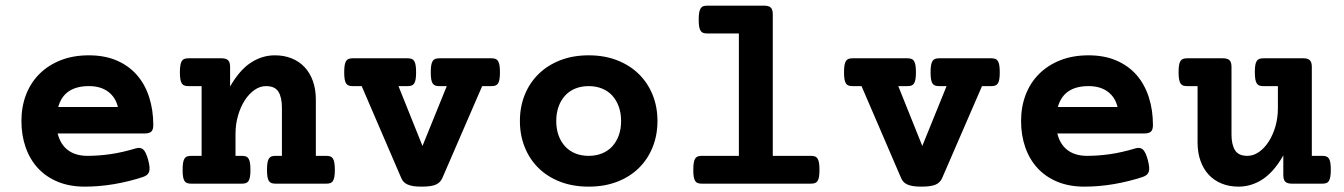

<svg xmlns="http://www.w3.org/2000/svg" viewBox="-20 -661 4837 691"><path d="M468.8 -127Q484.4 -131.8 494.6 -123.8Q504.9 -115.7 513.2 -85.9Q517.1 -70.8 518.1 -60.3Q519 -49.8 516.6 -42.7Q514.2 -35.6 508.5 -31.2Q502.9 -26.9 494.1 -23.9Q445.3 -7.8 391.6 1.5Q337.9 10.7 285.2 10.7Q230.5 10.7 188 -6.8Q145.5 -24.4 116.5 -55.9Q87.4 -87.4 72.3 -130.9Q57.1 -174.3 57.1 -225.6Q57.1 -276.9 73.7 -320.1Q90.3 -363.3 121.8 -394.8Q153.3 -426.3 198.2 -444.1Q243.2 -461.9 299.8 -461.9Q356.9 -461.9 400.4 -443.1Q443.8 -424.3 472.9 -390.9Q502 -357.4 516.8 -311.3Q531.7 -265.1 531.7 -210.9Q531.7 -194.3 524.7 -187.5Q517.6 -180.7 501 -180.7H187.5Q197.3 -141.1 224.6 -120.6Q252 -100.1 294.9 -100.1Q334.5 -100.1 377.2 -106.2Q419.9 -112.3 468.8 -127ZM404.3 -275.9Q396 -311 369.1 -331.1Q342.3 -351.1 299.8 -351.1Q255.4 -351.1 227.8 -332.5Q200.2 -314 189.5 -275.9Z M705.6 -351.1H658.2Q649.9 -351.1 644 -353Q638.2 -355 634.5 -360.4Q630.9 -365.7 629.2 -375.5Q627.4 -385.3 627.4 -400.9Q627.4 -416.5 629.2 -426.3Q630.9 -436 634.5 -441.7Q638.2 -447.3 644 -449.2Q649.9 -451.2 658.2 -451.2H777.3Q793.9 -451.2 801 -444.1Q808.1 -437 808.1 -420.4V-349.6Q842.3 -409.2 882.8 -435.5Q923.3 -461.9 969.2 -461.9Q1002.9 -461.9 1030.3 -450.7Q1057.6 -439.5 1076.7 -418.9Q1095.7 -398.4 1106.2 -368.9Q1116.7 -339.4 1116.7 -302.7V-100.1H1154.3Q1162.6 -100.1 1168.5 -98.1Q1174.3 -96.2 1178 -90.6Q1181.6 -85 1183.3 -75.2Q1185.1 -65.4 1185.1 -49.8Q1185.1 -34.2 1183.3 -24.4Q1181.6 -14.6 1178 -9.3Q1174.3 -3.9 1168.5 -2Q1162.6 0 1154.3 0H971.7Q963.4 0 957.5 -2Q951.7 -3.9 948 -9.3Q944.3 -14.6 942.6 -24.4Q940.9 -34.2 940.9 -49.8Q940.9 -65.4 942.6 -75.2Q944.3 -85 948 -90.6Q951.7 -96.2 957.5 -98.1Q963.4 -100.1 971.7 -100.1H994.6V-273.9Q994.6 -310.1 982.2 -330.6Q969.7 -351.1 937.5 -351.1Q915.5 -351.1 895.8 -337.2Q876 -323.2 860.8 -299.8Q845.7 -276.4 836.7 -245.1Q827.6 -213.9 827.6 -179.7V-100.1H850.6Q858.9 -100.1 864.7 -98.1Q870.6 -96.2 874.3 -90.6Q877.9 -85 879.6 -75.2Q881.3 -65.4 881.3 -49.8Q881.3 -34.2 879.6 -24.4Q877.9 -14.6 874.3 -9.3Q870.6 -3.9 864.7 -2Q858.9 0 850.6 0H668Q659.7 0 653.8 -2Q647.9 -3.9 644.3 -9.3Q640.6 -14.6 638.9 -24.4Q637.2 -34.2 637.2 -49.8Q637.2 -65.4 638.9 -75.2Q640.6 -85 644.3 -90.6Q647.9 -96.2 653.8 -98.1Q659.7 -100.1 668 -100.1H705.6Z M1249.5 -351.1Q1241.2 -351.1 1235.4 -353Q1229.5 -355 1225.8 -360.4Q1222.2 -365.7 1220.5 -375.5Q1218.8 -385.3 1218.8 -400.9Q1218.8 -416.5 1220.5 -426.3Q1222.2 -436 1225.8 -441.7Q1229.5 -447.3 1235.4 -449.2Q1241.2 -451.2 1249.5 -451.2H1446.8Q1455.1 -451.2 1460.9 -449.2Q1466.8 -447.3 1470.5 -441.7Q1474.1 -436 1475.8 -426.3Q1477.5 -416.5 1477.5 -400.9Q1477.5 -385.3 1475.8 -375.5Q1474.1 -365.7 1470.5 -360.4Q1466.8 -355 1460.9 -353Q1455.1 -351.1 1446.8 -351.1H1414.1L1500.5 -135.7L1587.9 -351.1H1561Q1552.7 -351.1 1546.9 -353Q1541 -355 1537.4 -360.4Q1533.7 -365.7 1532 -375.5Q1530.3 -385.3 1530.3 -400.9Q1530.3 -416.5 1532 -426.3Q1533.7 -436 1537.4 -441.7Q1541 -447.3 1546.9 -449.2Q1552.7 -451.2 1561 -451.2H1748.5Q1756.8 -451.2 1762.7 -449.2Q1768.6 -447.3 1772.2 -441.7Q1775.9 -436 1777.6 -426.3Q1779.3 -416.5 1779.3 -400.9Q1779.3 -385.3 1777.6 -375.5Q1775.9 -365.7 1772.2 -360.4Q1768.6 -355 1762.7 -353Q1756.8 -351.1 1748.5 -351.1H1715.3L1572.3 -21Q1565.4 -4.4 1549.1 3.2Q1532.7 10.7 1497.6 10.7Q1480 10.7 1467.5 8.8Q1455.1 6.8 1446.5 2.9Q1438 -1 1432.6 -6.8Q1427.2 -12.7 1423.8 -21L1281.7 -351.1Z M2098.6 10.7Q2042 10.7 1996.3 -6.8Q1950.7 -24.4 1918.5 -55.9Q1886.2 -87.4 1868.7 -130.9Q1851.1 -174.3 1851.1 -225.6Q1851.1 -276.9 1868.7 -320.1Q1886.2 -363.3 1918.5 -394.8Q1950.7 -426.3 1996.3 -444.1Q2042 -461.9 2098.6 -461.9Q2155.3 -461.9 2200.9 -444.1Q2246.6 -426.3 2278.8 -394.8Q2311 -363.3 2328.6 -320.1Q2346.2 -276.9 2346.2 -225.6Q2346.2 -174.3 2328.6 -130.9Q2311 -87.4 2278.8 -55.9Q2246.6 -24.4 2200.9 -6.8Q2155.3 10.7 2098.6 10.7ZM2098.6 -351.1Q2072.3 -351.1 2050.5 -342.3Q2028.8 -333.5 2013.7 -316.9Q1998.5 -300.3 1990.2 -277.1Q1981.9 -253.9 1981.9 -225.6Q1981.9 -196.8 1990.2 -173.8Q1998.5 -150.9 2013.7 -134.3Q2028.8 -117.7 2050.5 -108.9Q2072.3 -100.1 2098.6 -100.1Q2125 -100.1 2146.7 -108.9Q2168.5 -117.7 2183.6 -134.3Q2198.7 -150.9 2207 -173.8Q2215.3 -196.8 2215.3 -225.6Q2215.3 -253.9 2207 -277.1Q2198.7 -300.3 2183.6 -316.9Q2168.5 -333.5 2146.7 -342.3Q2125 -351.1 2098.6 -351.1Z M2639.2 -540.5H2525.4Q2517.1 -540.5 2511.2 -542.5Q2505.4 -544.4 2501.7 -549.8Q2498 -555.2 2496.3 -564.9Q2494.6 -574.7 2494.6 -590.3Q2494.6 -606 2496.3 -615.7Q2498 -625.5 2501.7 -631.1Q2505.4 -636.7 2511.2 -638.7Q2517.1 -640.6 2525.4 -640.6H2730.5Q2747.1 -640.6 2754.2 -633.5Q2761.2 -626.5 2761.2 -609.9V-100.1H2898.4Q2906.7 -100.1 2912.6 -98.1Q2918.5 -96.2 2922.1 -90.6Q2925.8 -85 2927.5 -75.2Q2929.2 -65.4 2929.2 -49.8Q2929.2 -34.2 2927.5 -24.4Q2925.8 -14.6 2922.1 -9.3Q2918.5 -3.9 2912.6 -2Q2906.7 0 2898.4 0H2505.9Q2497.6 0 2491.7 -2Q2485.8 -3.9 2482.2 -9.3Q2478.5 -14.6 2476.8 -24.4Q2475.1 -34.2 2475.1 -49.8Q2475.1 -65.4 2476.8 -75.2Q2478.5 -85 2482.2 -90.6Q2485.8 -96.2 2491.7 -98.1Q2497.6 -100.1 2505.9 -100.1H2639.2Z M3048.3 -351.1Q3040 -351.1 3034.2 -353Q3028.3 -355 3024.7 -360.4Q3021 -365.7 3019.3 -375.5Q3017.6 -385.3 3017.6 -400.9Q3017.6 -416.5 3019.3 -426.3Q3021 -436 3024.7 -441.7Q3028.3 -447.3 3034.2 -449.2Q3040 -451.2 3048.3 -451.2H3245.6Q3253.9 -451.2 3259.8 -449.2Q3265.6 -447.3 3269.3 -441.7Q3272.9 -436 3274.7 -426.3Q3276.4 -416.5 3276.4 -400.9Q3276.4 -385.3 3274.7 -375.5Q3272.9 -365.7 3269.3 -360.4Q3265.6 -355 3259.8 -353Q3253.9 -351.1 3245.6 -351.1H3212.9L3299.3 -135.7L3386.7 -351.1H3359.9Q3351.6 -351.1 3345.7 -353Q3339.8 -355 3336.2 -360.4Q3332.5 -365.7 3330.8 -375.5Q3329.1 -385.3 3329.1 -400.9Q3329.1 -416.5 3330.8 -426.3Q3332.5 -436 3336.2 -441.7Q3339.8 -447.3 3345.7 -449.2Q3351.6 -451.2 3359.9 -451.2H3547.4Q3555.7 -451.2 3561.5 -449.2Q3567.4 -447.3 3571 -441.7Q3574.7 -436 3576.4 -426.3Q3578.1 -416.5 3578.1 -400.9Q3578.1 -385.3 3576.4 -375.5Q3574.7 -365.7 3571 -360.4Q3567.4 -355 3561.5 -353Q3555.7 -351.1 3547.4 -351.1H3514.2L3371.1 -21Q3364.3 -4.4 3347.9 3.2Q3331.5 10.7 3296.4 10.7Q3278.8 10.7 3266.4 8.8Q3253.9 6.8 3245.4 2.9Q3236.8 -1 3231.4 -6.8Q3226.1 -12.7 3222.7 -21L3080.6 -351.1Z M4066.4 -127Q4082 -131.8 4092.3 -123.8Q4102.5 -115.7 4110.8 -85.9Q4114.7 -70.8 4115.7 -60.3Q4116.7 -49.8 4114.3 -42.7Q4111.8 -35.6 4106.2 -31.2Q4100.6 -26.9 4091.8 -23.9Q4043 -7.8 3989.3 1.5Q3935.5 10.7 3882.8 10.7Q3828.1 10.7 3785.6 -6.8Q3743.2 -24.4 3714.1 -55.9Q3685.1 -87.4 3669.9 -130.9Q3654.8 -174.3 3654.8 -225.6Q3654.8 -276.9 3671.4 -320.1Q3688 -363.3 3719.5 -394.8Q3751 -426.3 3795.9 -444.1Q3840.8 -461.9 3897.5 -461.9Q3954.6 -461.9 3998 -443.1Q4041.5 -424.3 4070.6 -390.9Q4099.6 -357.4 4114.5 -311.3Q4129.4 -265.1 4129.4 -210.9Q4129.4 -194.3 4122.3 -187.5Q4115.2 -180.7 4098.6 -180.7H3785.2Q3794.9 -141.1 3822.3 -120.6Q3849.6 -100.1 3892.6 -100.1Q3932.1 -100.1 3974.9 -106.2Q4017.6 -112.3 4066.4 -127ZM4002 -275.9Q3993.7 -311 3966.8 -331.1Q3939.9 -351.1 3897.5 -351.1Q3853 -351.1 3825.4 -332.5Q3797.9 -314 3787.1 -275.9Z M4252.4 -351.1Q4244.1 -351.1 4238.3 -353Q4232.4 -355 4228.8 -360.6Q4225.1 -366.2 4223.4 -376Q4221.7 -385.7 4221.7 -401.4Q4221.7 -417 4223.4 -426.8Q4225.1 -436.5 4228.8 -441.9Q4232.4 -447.3 4238.3 -449.2Q4244.1 -451.2 4252.4 -451.2H4381.3Q4397.9 -451.2 4405 -444.1Q4412.1 -437 4412.1 -420.4V-177.2Q4412.1 -141.1 4424.6 -120.6Q4437 -100.1 4469.2 -100.1Q4491.2 -100.1 4511 -114Q4530.8 -127.9 4545.9 -151.4Q4561 -174.8 4570.1 -205.8Q4579.1 -236.8 4579.1 -271.5V-351.1H4526.9Q4518.6 -351.1 4512.7 -353Q4506.8 -355 4503.2 -360.6Q4499.5 -366.2 4497.8 -376Q4496.1 -385.7 4496.1 -401.4Q4496.1 -417 4497.8 -426.8Q4499.5 -436.5 4503.2 -441.9Q4506.8 -447.3 4512.7 -449.2Q4518.6 -451.2 4526.9 -451.2H4670.4Q4687 -451.2 4694.1 -444.1Q4701.2 -437 4701.2 -420.4V-100.1H4738.8Q4747.1 -100.1 4752.9 -98.1Q4758.8 -96.2 4762.5 -90.8Q4766.1 -85.4 4767.8 -75.7Q4769.5 -65.9 4769.5 -50.3Q4769.5 -34.7 4767.8 -24.9Q4766.1 -15.1 4762.5 -9.5Q4758.8 -3.9 4752.9 -2Q4747.1 0 4738.8 0H4629.4Q4612.8 0 4605.7 -7.1Q4598.6 -14.2 4598.6 -30.8V-101.6Q4564.5 -42 4523.9 -15.6Q4483.4 10.7 4437.5 10.7Q4403.8 10.7 4376.5 -0.5Q4349.1 -11.7 4330.1 -32.2Q4311 -52.7 4300.5 -82.3Q4290 -111.8 4290 -148.4V-351.1Z"/></svg>

Font: Courier Prime
Style: Bold
Weight: 700
Monospace: yes
Designer: Alan Dague-Greene
Foundry: Quote-Unquote Apps
Version: Version 1.202